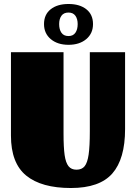

<svg xmlns="http://www.w3.org/2000/svg" viewBox="-20 -922 683 964"><path d="M35 0ZM336 22Q188 22 111.5 -40.5Q35 -103 35 -241V-660H299V-252Q299 -182 304.5 -143.5Q310 -105 324 -87.5Q338 -70 364 -70Q391 -70 405 -87.5Q419 -105 425 -146Q431 -187 431 -263V-660H608V-274Q608 -124 544 -51Q480 22 336 22ZM201 -801Q201 -849 234.5 -875.5Q268 -902 324 -902Q380 -902 413.5 -875.5Q447 -849 447 -801Q447 -754 413 -725.5Q379 -697 324 -697Q269 -697 235 -725.5Q201 -754 201 -801ZM370 -801Q370 -827 358.5 -843Q347 -859 324 -859Q300 -859 288.5 -843Q277 -827 277 -801Q277 -774 288.5 -757.5Q300 -741 324 -741Q347 -741 358.5 -757.5Q370 -774 370 -801Z"/></svg>

Font: Sansita Black
Style: Regular
Weight: 900
Designer: Pablo Cosgaya
Foundry: Omnibus-Type
Version: Version 1.006; ttfautohint (v1.5)